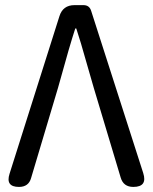

<svg xmlns="http://www.w3.org/2000/svg" viewBox="-20 -736 602 756"><path d="M54.7 0Q1 0 17.6 -51.8L213.9 -671.9Q227.5 -715.8 273.4 -715.8H279.3H308.6Q332 -715.8 338.9 -693.4L543.9 -54.7Q561.5 0 504.9 0Q465.8 0 455.1 -37.1L349.6 -388.7Q339.8 -421.9 322.3 -483.4Q296.9 -574.2 280.3 -624H276.4Q252.9 -551.8 216.8 -419.9Q210.9 -399.4 208 -388.7L102.5 -35.2Q92.8 0 54.7 0Z"/></svg>

Font: Bpmf GenSen Rounded R
Style: R
Weight: 400
Foundry: But Ko
Version: Version 1.320